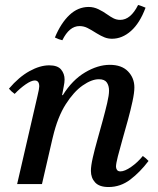

<svg xmlns="http://www.w3.org/2000/svg" viewBox="-20 -741 635 773"><path d="M191 -182 149 0H49L131 -355Q138 -384 138 -393Q138 -417 120 -417Q106 -417 83.5 -401.5Q61 -386 39 -363Q32 -368 26.5 -373Q21 -378 16 -384Q56 -431 98.5 -454.5Q141 -478 178 -478Q212 -478 226 -461Q240 -444 240 -421Q240 -409 236.5 -392.5Q233 -376 230 -358H233Q271 -419 322.5 -449.5Q374 -480 422 -480Q470 -480 495.5 -453.5Q521 -427 521 -389Q521 -368 513.5 -333Q506 -298 495 -258Q484 -218 473 -179.5Q462 -141 454.5 -111.5Q447 -82 447 -70Q447 -63 451 -57Q455 -51 465 -51Q482 -51 508 -69Q534 -87 555 -113Q568 -104 578 -93Q544 -48 504.5 -18Q465 12 417 12Q380 12 363 -6.5Q346 -25 346 -53Q346 -73 353.5 -106Q361 -139 372 -178Q383 -217 393.5 -255.5Q404 -294 411.5 -326Q419 -358 419 -376Q419 -396 410 -409Q401 -422 378 -422Q349 -422 313 -397Q277 -372 244.5 -321Q212 -270 193 -190ZM536 -721Q544 -719 551.5 -716Q559 -713 566 -710Q543 -648 507.5 -616.5Q472 -585 431 -585Q415 -585 401 -590.5Q387 -596 369 -607Q347 -621 332 -628.5Q317 -636 300 -636Q259 -636 231 -579Q217 -582 201 -590Q225 -648 259.5 -680.5Q294 -713 337 -713Q357 -713 376 -704Q395 -695 413 -682Q424 -674 436.5 -667.5Q449 -661 464 -661Q506 -661 536 -721Z"/></svg>

Font: Castoro
Style: Italic
Weight: 400
Italic angle: -11°
Designer: John Hudson with Paul Hanslow, assisted by Kaja Sojewska.
Foundry: Tiro Typeworks Ltd.
Version: Version 2.04